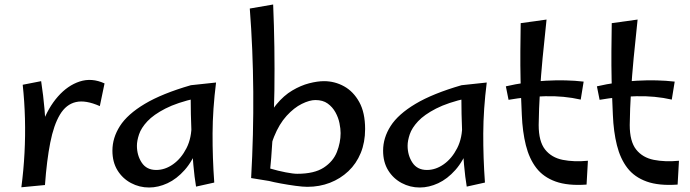

<svg xmlns="http://www.w3.org/2000/svg" viewBox="-20 -820 3070 854"><path d="M180 3 138 -110Q141 -196 167.5 -268.5Q194 -341 237.5 -390.5Q281 -440 334.5 -457.5Q388 -475 445 -449L424 -348Q361 -376 317.5 -366Q274 -356 246.5 -310Q219 -264 203.5 -185.5Q188 -107 180 3ZM180 3 75 13Q85 -63 89 -139.5Q93 -216 91 -292.5Q89 -369 81 -443L163 -459Q173 -393 178 -334.5Q183 -276 184.5 -222Q186 -168 184.5 -112.5Q183 -57 180 3Z M643 14Q600 14 562.5 -6Q525 -26 502.5 -62.5Q480 -99 480 -150Q480 -207 513.5 -259.5Q547 -312 624 -358Q701 -404 829 -441L853 -383Q768 -364 715.5 -337Q663 -310 635.5 -280.5Q608 -251 598.5 -222.5Q589 -194 589 -172Q589 -129 610.5 -96.5Q632 -64 675 -64Q714 -64 750 -89.5Q786 -115 809.5 -161Q833 -207 832 -270L890 -319Q884 -230 860.5 -167Q837 -104 801.5 -64Q766 -24 725 -5Q684 14 643 14ZM852 10Q845 -31 840 -87Q835 -143 832.5 -201.5Q830 -260 829 -312Q828 -364 828 -399Q828 -434 829 -441L941 -453Q926 -334 925.5 -226.5Q925 -119 933 -8Z M1347 11Q1327 11 1294 6.5Q1261 2 1228.5 -4Q1196 -10 1177 -15L1128 -89Q1149 -80 1183 -70Q1217 -60 1250.5 -53.5Q1284 -47 1302 -47Q1378 -47 1420 -74.5Q1462 -102 1478.5 -144Q1495 -186 1495 -228Q1495 -247 1490 -272Q1485 -297 1472 -320.5Q1459 -344 1437.5 -359.5Q1416 -375 1383 -375Q1357 -375 1322.5 -358Q1288 -341 1255 -305Q1222 -269 1199 -212Q1176 -155 1172 -75L1138 -113Q1138 -197 1157.5 -256.5Q1177 -316 1209.5 -355.5Q1242 -395 1280 -417.5Q1318 -440 1355 -449.5Q1392 -459 1421 -459Q1469 -459 1510.5 -436Q1552 -413 1578 -366Q1604 -319 1604 -246Q1604 -187 1584.5 -139.5Q1565 -92 1529.5 -58.5Q1494 -25 1447.5 -7Q1401 11 1347 11ZM1177 -15 1097 -28Q1108 -222 1106.5 -412Q1105 -602 1091 -782L1195 -800Q1203 -612 1200.5 -417.5Q1198 -223 1177 -15Z M1847 14Q1804 14 1766.5 -6Q1729 -26 1706.5 -62.5Q1684 -99 1684 -150Q1684 -207 1717.5 -259.5Q1751 -312 1828 -358Q1905 -404 2033 -441L2057 -383Q1972 -364 1919.5 -337Q1867 -310 1839.5 -280.5Q1812 -251 1802.5 -222.5Q1793 -194 1793 -172Q1793 -129 1814.5 -96.5Q1836 -64 1879 -64Q1918 -64 1954 -89.5Q1990 -115 2013.5 -161Q2037 -207 2036 -270L2094 -319Q2088 -230 2064.5 -167Q2041 -104 2005.5 -64Q1970 -24 1929 -5Q1888 14 1847 14ZM2056 10Q2049 -31 2044 -87Q2039 -143 2036.5 -201.5Q2034 -260 2033 -312Q2032 -364 2032 -399Q2032 -434 2033 -441L2145 -453Q2130 -334 2129.5 -226.5Q2129 -119 2137 -8Z M2589 1Q2506 7 2451.5 -12.5Q2397 -32 2365.5 -73Q2334 -114 2319 -174Q2304 -234 2301 -309Q2297 -394 2295.5 -462.5Q2294 -531 2294.5 -592Q2295 -653 2296 -717L2411 -733Q2401 -641 2393.5 -562Q2386 -483 2381.5 -410.5Q2377 -338 2376 -264Q2376 -191 2404.5 -155Q2433 -119 2483 -109Q2533 -99 2595 -105ZM2563 -377Q2489 -394 2405.5 -392Q2322 -390 2242 -376L2230 -436Q2316 -456 2407.5 -461Q2499 -466 2576 -457Z M2994 1Q2911 7 2856.5 -12.5Q2802 -32 2770.5 -73Q2739 -114 2724 -174Q2709 -234 2706 -309Q2702 -394 2700.5 -462.5Q2699 -531 2699.5 -592Q2700 -653 2701 -717L2816 -733Q2806 -641 2798.5 -562Q2791 -483 2786.5 -410.5Q2782 -338 2781 -264Q2781 -191 2809.5 -155Q2838 -119 2888 -109Q2938 -99 3000 -105ZM2968 -377Q2894 -394 2810.5 -392Q2727 -390 2647 -376L2635 -436Q2721 -456 2812.5 -461Q2904 -466 2981 -457Z"/></svg>

Font: Marhey Light Light
Style: Regular
Weight: 300
Version: Version 1.000